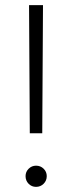

<svg xmlns="http://www.w3.org/2000/svg" viewBox="-20 -727 283 752"><path d="M145.5 -205.1H96.7L93.8 -707H148.4ZM80.1 -37.1Q80.1 -54.2 92.3 -66.2Q104.5 -78.1 121.1 -78.1Q138.7 -78.1 150.9 -66.2Q163.1 -54.2 163.1 -37.1Q163.1 -19.5 150.9 -7.3Q138.7 4.9 121.1 4.9Q104 4.9 92 -7.3Q80.1 -19.5 80.1 -37.1Z"/></svg>

Font: Pretendard Std ExtraLight
Style: Regular
Weight: 200
Designer: Base glyphs from Inter by Rasmus Andersson; Hangeul glyphs from Noto Sans CJK(Source Han Sans) by Jang Soo-young and Kan
Foundry: Kil Hyung-jin
Version: Version 1.309